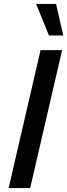

<svg xmlns="http://www.w3.org/2000/svg" viewBox="-20 -960 343 980"><path d="M266 -940 303 -779H230L164 -940ZM297 -704 134 0H24L187 -704Z"/></svg>

Font: Prodigy Sans Medium
Style: Italic
Weight: 500
Italic angle: -13°
Designer: Wei Huang
Foundry: Wei Huang
Version: Version 1.003; ttfautohint (v1.8.3)